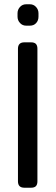

<svg xmlns="http://www.w3.org/2000/svg" viewBox="-20 -878 260 898"><path d="M62 -800V-816Q62 -833 73.5 -845.5Q85 -858 102 -858H120Q137 -858 148.5 -845.5Q160 -833 160 -816V-800Q160 -782 149 -770Q138 -758 120 -758H102Q85 -758 73.5 -770.5Q62 -783 62 -800ZM64 -30V-650Q64 -680 94 -680H125Q141 -680 148 -672.5Q155 -665 155 -650V-30Q155 -15 148 -7.5Q141 0 125 0H94Q64 0 64 -30Z"/></svg>

Font: Mitr Light
Style: Regular
Weight: 300
Designer: Thanarat Vachiruckul
Foundry: Cadson Demak
Version: Version 1.003